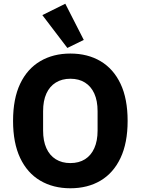

<svg xmlns="http://www.w3.org/2000/svg" viewBox="-20 -997 754 1029"><path d="M357 12Q265 12 195.5 -29Q126 -70 88 -150.5Q50 -231 50 -349Q50 -468 88 -548Q126 -628 195.5 -669Q265 -710 357 -710Q450 -710 519 -669Q588 -628 626 -548Q664 -468 664 -349Q664 -231 626 -150.5Q588 -70 519 -29Q450 12 357 12ZM357 -123Q403 -123 435.5 -143.5Q468 -164 485.5 -203Q503 -242 503 -297V-401Q503 -457 485.5 -495.5Q468 -534 435.5 -554.5Q403 -575 357 -575Q312 -575 279 -554.5Q246 -534 228.5 -495.5Q211 -457 211 -401V-297Q211 -242 228.5 -203Q246 -164 279 -143.5Q312 -123 357 -123ZM341 -740 207 -916 330 -977 429 -783Z"/></svg>

Font: IBM Plex Sans
Style: Regular
Weight: 400
Designer: Mike Abbink, Paul van der Laan, Pieter van Rosmalen
Foundry: Bold Monday
Version: Version 3.201